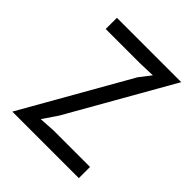

<svg xmlns="http://www.w3.org/2000/svg" viewBox="-197 -861 995 995"><g transform="rotate(45 300.0 -363.5)"><path d="M538.5 0H51L384.5 -585.5L433 -648L347 -645H90.5V-727H562L237.5 -157.5L182.5 -76.5L271 -82H538.5Z"/></g></svg>

Font: SplineSansMono30
Style: Regular
Weight: 400
Designer: Eben Sorkin, Mirko Velimirovic
Foundry: Sorkin Type
Version: Version 1.000